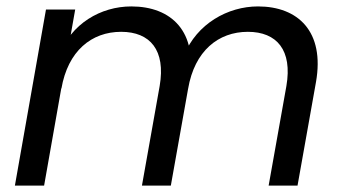

<svg xmlns="http://www.w3.org/2000/svg" viewBox="-20 -578 1070 598"><path d="M26.4 0H117.4L214.2 -548.3H123.2ZM422.1 0H512.1L569.6 -322.6C597.1 -479.7 513.8 -558 389 -558C293.6 -558 201.2 -503.9 164.7 -406.3L171.2 -301.6C191.4 -419.5 265.2 -478.9 357.3 -478.9C447.6 -478.9 496.5 -421.7 477.3 -310.2ZM816.7 0H906.7L964.2 -322.6C991.7 -479.7 908.5 -558 783.6 -558C689.5 -558 593.1 -503.9 553.5 -406.3L565.9 -301.6C586 -419.5 660.1 -478.9 751.9 -478.9C842.3 -478.9 891.2 -421.7 872 -310.2Z"/></svg>

Font: Poppins Devanagari Thin
Style: Italic
Weight: 100
Italic angle: -10°
Designer: Ninad Kale (Devanagari), Jonny Pinhorn (Latin)
Foundry: Indian Type Foundry
Version: 4.005